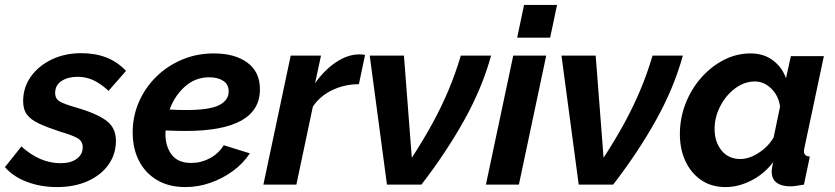

<svg xmlns="http://www.w3.org/2000/svg" viewBox="-45 -750 3391 780"><path d="M186 10Q121 10 65 -11Q9 -32 -25 -71L42 -155Q117 -87 201 -87Q243 -87 267 -105Q291 -123 291 -152Q291 -177 269.5 -189Q248 -201 200 -215Q148 -232 114.5 -247.5Q81 -263 65 -284Q49 -305 49 -339Q49 -395 80.5 -439Q112 -483 165.5 -508.5Q219 -534 285 -534Q342 -534 387 -516.5Q432 -499 467 -462L396 -381Q363 -411 333.5 -424.5Q304 -438 270 -438Q231 -438 205 -421Q179 -404 179 -372Q179 -349 197.5 -338Q216 -327 262 -314Q345 -290 385.5 -261Q426 -232 426 -178Q426 -124 396 -81.5Q366 -39 312 -14.5Q258 10 186 10Z M708 10Q641 10 593 -18.5Q545 -47 519.5 -97Q494 -147 494 -212Q494 -277 519 -335Q544 -393 589 -437.5Q634 -482 694 -507.5Q754 -533 824 -533Q909 -533 960 -495.5Q1011 -458 1011 -387Q1011 -218 709 -218Q691 -218 670.5 -218.5Q650 -219 628 -220Q627 -214 627 -207Q627 -155 652.5 -121.5Q678 -88 732 -88Q772 -88 807.5 -107Q843 -126 864 -160L970 -127Q943 -86 901.5 -55.5Q860 -25 810 -7.5Q760 10 708 10ZM805 -436Q749 -436 707 -399Q665 -362 644 -305Q661 -304 677.5 -303.5Q694 -303 710 -303Q807 -303 845.5 -323Q884 -343 884 -378Q884 -407 862 -421.5Q840 -436 805 -436Z M1136 -524H1259L1235 -412Q1273 -466 1320.5 -497.5Q1368 -529 1414 -529Q1431 -529 1438 -527L1413 -408Q1356 -408 1306 -384.5Q1256 -361 1226 -317L1159 0H1025Z M1457 -524H1596L1628 -109Q1676 -183 1712.5 -250Q1749 -317 1777 -383.5Q1805 -450 1827 -524H1950Q1914 -393 1841 -262Q1768 -131 1667 0H1527Z M2084 -730H2218L2190 -597H2056ZM2040 -524H2174L2063 0H1929Z M2236 -524H2375L2407 -109Q2455 -183 2491.5 -250Q2528 -317 2556 -383.5Q2584 -450 2606 -524H2729Q2693 -393 2620 -262Q2547 -131 2446 0H2306Z M2903 10Q2845 10 2803.5 -18.5Q2762 -47 2739.5 -95.5Q2717 -144 2717 -205Q2717 -270 2740 -329Q2763 -388 2803.5 -434Q2844 -480 2895.5 -506.5Q2947 -533 3004 -533Q3058 -533 3095.5 -504.5Q3133 -476 3148 -432L3168 -522H3302L3224 -154Q3221 -142 3221 -136Q3221 -115 3245 -114L3221 0Q3203 3 3189.5 5Q3176 7 3166 7Q3130 7 3110 -8Q3090 -23 3090 -53Q3090 -66 3096 -91Q3058 -42 3006 -16Q2954 10 2903 10ZM2963 -104Q2998 -104 3037 -129Q3076 -154 3098 -192L3124 -317Q3118 -361 3088.5 -390Q3059 -419 3022 -419Q2979 -419 2941.5 -391Q2904 -363 2881 -318.5Q2858 -274 2858 -226Q2858 -174 2886 -139Q2914 -104 2963 -104Z"/></svg>

Font: Raleway
Style: Bold Italic
Weight: 700
Italic angle: -12°
Designer: Matt McInerney, Pablo Impallari, Rodrigo Fuenzalida
Foundry: Matt McInerney, Pablo Impallari, Rodrigo Fuenzalida
Version: Version 4.101;RELEASE